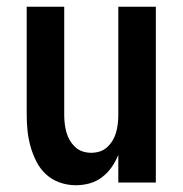

<svg xmlns="http://www.w3.org/2000/svg" viewBox="-20 -540 540 568"><path d="M204 8Q180 8 157 0Q134 -8 116.5 -24Q99 -40 88 -61.5Q77 -83 70.5 -106Q64 -129 61.5 -152.5Q59 -176 59 -200V-520H170V-200Q170 -187 171.5 -174Q173 -161 176.5 -148.5Q180 -136 186.5 -125Q193 -114 202.5 -105Q212 -96 224.5 -92Q237 -88 250 -88Q263 -88 275.5 -92Q288 -96 297.5 -105Q307 -114 313.5 -125Q320 -136 323.5 -148.5Q327 -161 328.5 -174Q330 -187 330 -200V-520H441V0H330V-82Q322 -62 310 -45Q298 -28 281.5 -15.5Q265 -3 245 2.5Q225 8 204 8Z"/></svg>

Font: Iosevka Custom
Style: Bold
Weight: 700
Monospace: yes
Designer: Belleve Invis
Foundry: Belleve Invis
Version: Version 30.3.3; ttfautohint (v1.8.3)